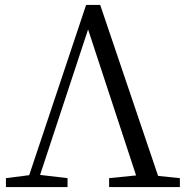

<svg xmlns="http://www.w3.org/2000/svg" viewBox="-20 -756 756 776"><path d="M619 -45 385 -736H328L98 -48L4 -36V0H253V-36L142 -49L336 -637L530 -47L421 -36V0H707V-36Z"/></svg>

Font: Shippori Mincho
Style: Regular
Weight: 400
Designer: Bonji Tadano  Ryoko NISHIZUKA  (kana & ideographs); Frank Grießhammer (Latin, Greek & Cyrillic); Wenlong ZHANG  (bopomof
Foundry: Adobe Systems Incorporated
Version: Version 1.003;PS 1.001;hotconv 16.6.54;makeotf.lib2.5.65590